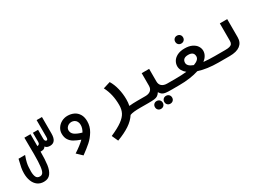

<svg xmlns="http://www.w3.org/2000/svg" viewBox="8 -1462 3584 2568"><g transform="rotate(-30 1800.0 -178.0)"><path d="M8 -17.5Q8 -61.5 15.8 -102.5Q23.5 -143.5 39.5 -208L43.5 -223.5H144.5Q121 -158.5 113.2 -121.2Q105.5 -84 104.5 -57.5Q102 -11.5 102 7.5Q102 60.5 117.2 93Q132.5 125.5 174.5 125.5Q204 125.5 220.8 102Q237.5 78.5 245.5 14Q253.5 -50.5 253.5 -174.5L252.5 -277.5Q251.5 -343.5 251.5 -428H346V-243Q366.5 -246 375.2 -256Q384 -266 383.5 -290.5L383 -428H463V-289Q463 -269 471.2 -257.8Q479.5 -246.5 490.5 -246.5Q511 -246.5 511 -289V-550H593.5V-295Q593.5 -161 496 -161Q473.5 -161 455 -168.2Q436.5 -175.5 425 -192Q414.5 -173.5 399.2 -166Q384 -158.5 357 -158.5H346Q346 -34.5 335.2 43.2Q324.5 121 289.5 167.5Q254.5 214 185 214Q129.5 214 89.5 184.8Q49.5 155.5 28.8 103.2Q8 51 8 -17.5Z M895 -394Q948.5 -394 992.8 -373Q1037 -352 1063.5 -308.2Q1090 -264.5 1090 -199.5Q1090 -118 1049 -49.8Q1008 18.5 953.5 66.8Q899 115 818.5 173L739.5 98Q841 32.5 898 -24Q837 -46 797.5 -68.8Q758 -91.5 734 -129Q710 -166.5 710 -223.5Q710 -270 735.5 -309.2Q761 -348.5 803.5 -371.2Q846 -394 895 -394ZM959 -99Q990 -150 990 -199Q990 -230 978 -252Q966 -274 945.5 -285.2Q925 -296.5 900 -296.5Q875.5 -296.5 855 -285.2Q834.5 -274 823 -256.2Q811.5 -238.5 811.5 -220Q811.5 -173 849.2 -145.8Q887 -118.5 959 -99Z M1569 -172.5Q1569 -256 1552.8 -328.5Q1536.5 -401 1502 -468L1611.5 -502Q1649.5 -440.5 1669.5 -358Q1689.5 -275.5 1689.5 -190.5Q1689.5 -137 1680 -94Q1738 -100 1801.5 -100V0Q1740 0 1700.5 4Q1661 8 1634.5 18.5Q1591 86.5 1513.5 138Q1436 189.5 1319 233.5L1275 136.5Q1392 85.5 1455.5 39.2Q1519 -7 1544 -56.5Q1569 -106 1569 -172.5Z M1968 92Q1968 65.5 1984.8 48.5Q2001.5 31.5 2028 31.5Q2054.5 31.5 2071.8 48.5Q2089 65.5 2089 92Q2089 118.5 2071.8 135.5Q2054.5 152.5 2028 152.5Q2001.5 152.5 1984.8 135.5Q1968 118.5 1968 92ZM2111 94.5Q2111 68 2127.8 51Q2144.5 34 2171 34Q2197.5 34 2214.8 51Q2232 68 2232 94.5Q2232 121 2214.8 138Q2197.5 155 2171 155Q2144.5 155 2127.8 138Q2111 121 2111 94.5ZM2042 -197.5V-391H2157V-197.5Q2157 -149.5 2186.8 -124.8Q2216.5 -100 2269 -100H2401.5V0L2283.5 0.5Q2220.5 0.5 2189.5 -3.5Q2158.5 -7.5 2139.2 -20.5Q2120 -33.5 2102 -62.5Q2083 -33.5 2063.2 -20.5Q2043.5 -7.5 2012.2 -3.5Q1981 0.5 1918 0.5L1798.5 0V-100H1931Q1983.5 -100 2012.8 -124.8Q2042 -149.5 2042 -197.5Z M2568 -108Q2499.5 -163 2499.5 -232.5Q2499.5 -271.5 2521 -307.8Q2542.5 -344 2588.2 -367.5Q2634 -391 2703 -391Q2770.5 -391 2816.2 -368.5Q2862 -346 2883.8 -311.5Q2905.5 -277 2905.5 -240Q2905.5 -202.5 2886.5 -169.2Q2867.5 -136 2832 -108Q2908 -100 3001.5 -100V0Q2916.5 0 2839.5 -10.8Q2762.5 -21.5 2699.5 -42Q2637 -21.5 2560.2 -10.8Q2483.5 0 2398.5 0V-100Q2491 -100 2568 -108ZM2700.5 -135.5Q2745 -151.5 2766.5 -172.8Q2788 -194 2788 -220Q2788 -292.5 2701.5 -292.5Q2657.5 -292.5 2635.2 -274Q2613 -255.5 2613 -220Q2613 -194 2634.5 -172.8Q2656 -151.5 2700.5 -135.5ZM2640 -529.5Q2640 -556 2656.8 -573Q2673.5 -590 2700 -590Q2726.5 -590 2743.8 -573Q2761 -556 2761 -529.5Q2761 -503 2743.8 -486Q2726.5 -469 2700 -469Q2673.5 -469 2656.8 -486Q2640 -503 2640 -529.5Z M3000 -100H3164Q3208 -100 3233 -107.2Q3258 -114.5 3269 -130.8Q3280 -147 3280 -175.5V-445H3394V-164.5Q3394 -85 3338.8 -42.5Q3283.5 0 3175.5 0H3000Z"/></g></svg>

Font: JuliaMono
Style: Bold
Weight: 700
Monospace: yes
Designer: cormullion
Foundry: corm
Version: Version 0.055; ttfautohint (v1.8.4)